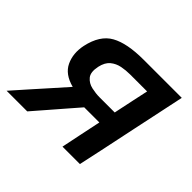

<svg xmlns="http://www.w3.org/2000/svg" viewBox="-144 -650 803 803"><g transform="rotate(45 257.0 -248.5)"><path d="M-22.5 0Q9.5 -36 42 -72.8Q74.5 -109.5 106 -144.5L161.5 -207Q102 -222.5 82 -265Q62 -307.5 73 -360.5Q90 -439.5 141.8 -468.2Q193.5 -497 291 -497H516.5Q505 -443 494 -390.5Q483 -338 468 -268L457.5 -218Q444.5 -156.5 433.8 -105.5Q423 -54.5 411 0H308Q317 -45.5 326.2 -88Q335.5 -130.5 345.5 -180.5H256L216 -134.5Q187.5 -101.5 157.8 -67.2Q128 -33 99.5 0ZM271.5 -255.5H361.5L364 -268Q372.5 -308.5 380 -343.8Q387.5 -379 395 -413.5H294.5Q270 -413.5 245.8 -408.8Q221.5 -404 203 -388.8Q184.5 -373.5 177.5 -341.5Q169.5 -303 184.5 -284.8Q199.5 -266.5 224.5 -261Q249.5 -255.5 271.5 -255.5Z"/></g></svg>

Font: Commissioner Medium
Style: Italic
Weight: 500
Italic angle: -12°
Designer: Kostas Bartsokas
Foundry: Kostas Bartsokas
Version: Version 1.000; ttfautohint (v1.8.3)